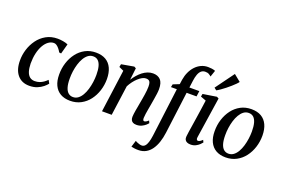

<svg xmlns="http://www.w3.org/2000/svg" viewBox="-131 -1299 2979 2009"><g transform="rotate(20 1358.5 -295.0)"><path d="M208 10Q124 10 76 -47.2Q28 -104.5 28 -207Q27.5 -267.5 46.2 -328.8Q65 -390 102.2 -441.5Q139.5 -493 195 -524.2Q250.5 -555.5 323 -555.5Q350.5 -555.5 383 -550Q415.5 -544.5 438 -534L407.5 -422L385.5 -425Q373.5 -446.5 359.5 -463.2Q345.5 -480 330.8 -489.8Q316 -499.5 301 -499.5Q268.5 -499.5 240 -478.8Q211.5 -458 189.8 -419.8Q168 -381.5 156 -329.5Q144 -277.5 144 -214.5Q145 -161.5 156.5 -126.2Q168 -91 190.5 -73.2Q213 -55.5 245.5 -55.5Q274.5 -55.5 298 -63.8Q321.5 -72 341.5 -86Q361.5 -100 379.5 -118L399 -82.5Q385 -64 358.8 -42.2Q332.5 -20.5 294.8 -5.2Q257 10 208 10Z M749 -556Q814.5 -556 859 -530Q903.5 -504 926.5 -454.2Q949.5 -404.5 950 -333.5Q950 -266.5 930.2 -204.5Q910.5 -142.5 873.2 -93.8Q836 -45 783 -16.8Q730 11.5 664 11.5Q599.5 11.5 554.8 -14.5Q510 -40.5 486.8 -89.8Q463.5 -139 463.5 -208.5Q463 -276.5 482.8 -339Q502.5 -401.5 539.8 -450.5Q577 -499.5 630 -527.8Q683 -556 749 -556ZM735.5 -509Q703.5 -509 678.8 -490.2Q654 -471.5 635.5 -440Q617 -408.5 605 -369Q593 -329.5 587.2 -287.5Q581.5 -245.5 582 -206Q582 -147.5 593.5 -109.8Q605 -72 626.8 -53.8Q648.5 -35.5 679 -35.5Q710.5 -35.5 735.2 -54Q760 -72.5 778.2 -104Q796.5 -135.5 808.2 -175Q820 -214.5 825.8 -256.2Q831.5 -298 831.5 -337Q831.5 -394 821 -432.2Q810.5 -470.5 789.2 -489.8Q768 -509 735.5 -509Z M1180 -410.5Q1198.5 -440 1221.2 -466.2Q1244 -492.5 1270.2 -512.8Q1296.5 -533 1325.2 -544.2Q1354 -555.5 1384.5 -555.5Q1437.5 -555.5 1468 -524.2Q1498.5 -493 1498.5 -420Q1498.5 -399.5 1494.5 -369Q1490.5 -338.5 1484.8 -305.5Q1479 -272.5 1474.5 -244Q1470 -217.5 1464.5 -188Q1459 -158.5 1455.2 -131.2Q1451.5 -104 1450.5 -83.5Q1450.5 -67 1454.8 -59.8Q1459 -52.5 1466 -52.5Q1475.5 -52.5 1486.5 -58.2Q1497.5 -64 1512.5 -78L1524.5 -52.5Q1519 -44 1502.5 -29Q1486 -14 1460.8 -1.8Q1435.5 10.5 1402.5 10.5Q1378.5 10.5 1363.5 2.5Q1348.5 -5.5 1341.8 -20.2Q1335 -35 1335.5 -55.5Q1336 -68.5 1338.2 -88Q1340.5 -107.5 1344.5 -130.2Q1348.5 -153 1353 -176.5Q1357.5 -200 1361 -222Q1365 -244 1369.2 -268.2Q1373.5 -292.5 1377.2 -317.2Q1381 -342 1383.2 -365Q1385.5 -388 1385.5 -407.5Q1385.5 -435.5 1380.2 -451.5Q1375 -467.5 1363.5 -474Q1352 -480.5 1333 -480.5Q1313.5 -480.5 1291.5 -468.8Q1269.5 -457 1247.2 -436.5Q1225 -416 1205.2 -389.5Q1185.5 -363 1170.5 -334L1124.5 0H1016.5L1081 -474.5L1029 -498L1035 -530.5L1174.5 -555L1195.5 -543.5Z M1691.5 -597Q1699 -644 1717.2 -683.5Q1735.5 -723 1763 -752.5Q1790.5 -782 1825.8 -798.5Q1861 -815 1902 -815Q1923.5 -815 1944.2 -812.2Q1965 -809.5 1983.5 -802L1959 -730Q1949.5 -739.5 1933.2 -749.2Q1917 -759 1892 -758.5Q1865 -758.5 1846.8 -742.5Q1828.5 -726.5 1817.5 -696.2Q1806.5 -666 1801 -623L1791 -546.5H1901.5L1893 -484.5H1782.5L1722.5 -17.5Q1715 40.5 1698.5 89.8Q1682 139 1656.5 175Q1631 211 1595.5 231Q1560 251 1514.5 251.5Q1490 252 1467.8 249Q1445.5 246 1432.5 242.5L1455 170Q1459 173.5 1472 179.2Q1485 185 1500.5 189.8Q1516 194.5 1528 194.5Q1549.5 194.5 1564.5 178.8Q1579.5 163 1589.2 132.2Q1599 101.5 1605 56.5L1673.5 -484.5H1608L1615 -517.5L1684 -545Z M2005 10.5Q1982.5 10.5 1966 3.2Q1949.5 -4 1941.8 -18.8Q1934 -33.5 1936.5 -56Q1938 -73.5 1943 -106.5Q1948 -139.5 1954.8 -182.8Q1961.5 -226 1969 -275.5Q1976.5 -325 1984 -376.5Q1991.5 -428 1998 -476L1937 -499L1943 -530L2095 -554L2117 -542.5L2048.5 -87.5Q2045.5 -69.5 2050.8 -61Q2056 -52.5 2064.5 -52.5Q2075 -52.5 2086 -58.8Q2097 -65 2113.5 -81L2125.5 -56Q2119 -46.5 2102.8 -30.8Q2086.5 -15 2061.8 -2.2Q2037 10.5 2005 10.5ZM2038.5 -635 2190 -842.5 2265.5 -781Q2258 -769.5 2241 -752.5Q2224 -735.5 2201.5 -715.5Q2179 -695.5 2154.2 -676Q2129.5 -656.5 2106.2 -640.2Q2083 -624 2064.5 -614.5Z M2480.5 -556Q2546 -556 2590.5 -530Q2635 -504 2658 -454.2Q2681 -404.5 2681.5 -333.5Q2681.5 -266.5 2661.8 -204.5Q2642 -142.5 2604.8 -93.8Q2567.5 -45 2514.5 -16.8Q2461.5 11.5 2395.5 11.5Q2331 11.5 2286.2 -14.5Q2241.5 -40.5 2218.2 -89.8Q2195 -139 2195 -208.5Q2194.5 -276.5 2214.2 -339Q2234 -401.5 2271.2 -450.5Q2308.5 -499.5 2361.5 -527.8Q2414.5 -556 2480.5 -556ZM2467 -509Q2435 -509 2410.2 -490.2Q2385.5 -471.5 2367 -440Q2348.5 -408.5 2336.5 -369Q2324.5 -329.5 2318.8 -287.5Q2313 -245.5 2313.5 -206Q2313.5 -147.5 2325 -109.8Q2336.5 -72 2358.2 -53.8Q2380 -35.5 2410.5 -35.5Q2442 -35.5 2466.8 -54Q2491.5 -72.5 2509.8 -104Q2528 -135.5 2539.8 -175Q2551.5 -214.5 2557.2 -256.2Q2563 -298 2563 -337Q2563 -394 2552.5 -432.2Q2542 -470.5 2520.8 -489.8Q2499.5 -509 2467 -509Z"/></g></svg>

Font: Merriweather 48pt Medium
Style: Italic
Weight: 500
Italic angle: -7.8°
Version: Version 2.101